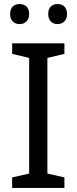

<svg xmlns="http://www.w3.org/2000/svg" viewBox="-20 -928 379 948"><path d="M30 -859C30 -825 51 -809 77 -809C102 -809 124 -825 124 -859C124 -894 102 -908 77 -908C51 -908 30 -894 30 -859ZM218 -859C218 -825 239 -809 264 -809C289 -809 311 -825 311 -859C311 -894 289 -908 264 -908C239 -908 218 -894 218 -859ZM298 0V-52L214 -71V-642L298 -662V-714H40V-662L124 -642V-71L40 -52V0Z"/></svg>

Font: Noto Sans Bengali
Style: Regular
Weight: 400
Designer: Jelle Bosma - Monotype Design Team
Foundry: Monotype Imaging Inc.
Version: Version 2.003